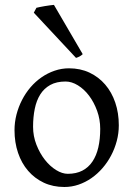

<svg xmlns="http://www.w3.org/2000/svg" viewBox="-20 -747 543 782"><path d="M388.2 -222.2Q388.2 -260.7 375.5 -295.7Q362.8 -330.6 342.8 -357.2Q322.8 -383.8 297.4 -399.4Q272 -415 247.1 -415Q210 -415 184.6 -400.9Q159.2 -386.7 143.8 -362.1Q128.4 -337.4 121.6 -303.7Q114.7 -270 114.7 -231Q114.7 -192.4 128.4 -157.5Q142.1 -122.6 162.8 -96.2Q183.6 -69.8 208.5 -54.4Q233.4 -39.1 255.9 -39.1Q290.5 -39.1 315.4 -52Q340.3 -64.9 356.4 -88.9Q372.6 -112.8 380.4 -146.5Q388.2 -180.2 388.2 -222.2ZM463.9 -236.8Q463.9 -204.1 455.6 -172.9Q447.3 -141.6 432.6 -113.8Q418 -85.9 397.5 -62.3Q377 -38.6 352.3 -21.5Q327.6 -4.4 299.8 5.1Q272 14.6 242.2 14.6Q195.8 14.6 158.4 -2.9Q121.1 -20.5 94.5 -51.3Q67.9 -82 53.5 -124.5Q39.1 -167 39.1 -216.8Q39.1 -249 47.1 -280.3Q55.2 -311.5 69.6 -339.6Q84 -367.7 104.2 -391.4Q124.5 -415 149.2 -432.1Q173.8 -449.2 202.4 -459Q231 -468.8 261.2 -468.8Q307.1 -468.8 344.5 -451.2Q381.8 -433.6 408.4 -402.6Q435.1 -371.6 449.5 -329.1Q463.9 -286.6 463.9 -236.8ZM316.9 -526.4Q310.5 -520.5 304.2 -517.1Q297.9 -513.7 289.6 -511.2L117.7 -695.3L128.4 -715.3Q133.3 -716.8 142.8 -718.5Q152.3 -720.2 162.8 -722.2Q173.3 -724.1 183.6 -725.3Q193.8 -726.6 199.7 -727.1Z"/></svg>

Font: Gentium Kaktovik
Style: Regular
Weight: 400
Designer: J. Victor Gaultney and Annie Olsen
Foundry: SIL International
Version: Version 1.102; 2013; Maintenance release